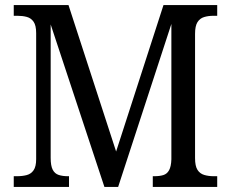

<svg xmlns="http://www.w3.org/2000/svg" viewBox="-20 -734 907 754"><path d="M34 0V-42H47Q68 -42 85 -46.5Q102 -51 112 -65.5Q122 -80 122 -109V-604Q122 -634 112 -648.5Q102 -663 85.5 -667.5Q69 -672 49 -672H34V-714H249L436 -139L622 -714H833V-672H818Q798 -672 781.5 -667Q765 -662 755.5 -647Q746 -632 746 -601V-113Q746 -82 755.5 -67Q765 -52 782 -47Q799 -42 819 -42H833V0H580V-42H586Q607 -42 621.5 -46.5Q636 -51 644 -65.5Q652 -80 653 -108V-640L444 0H390L179 -638V-114Q179 -83 187 -67.5Q195 -52 210.5 -47Q226 -42 246 -42H251V0Z"/></svg>

Font: Noto Serif Thai SemiCondensed
Style: Regular
Weight: 400
Width: 4
Designer: Monotype Design Team
Foundry: Monotype Imaging Inc.
Version: Version 2.002